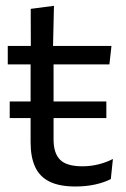

<svg xmlns="http://www.w3.org/2000/svg" viewBox="-20 -641 439 670"><path d="M243.4 9.8Q187.4 9.8 153 -7.2Q118.5 -24.2 102.7 -58.4Q86.8 -92.6 86.8 -144.6V-452.3H166.9V-154.7Q166.9 -106.3 189.7 -83.5Q212.5 -60.7 267.8 -60.7Q296.4 -60.7 323.6 -67.5Q350.7 -74.2 374 -86.3L366.7 -16.1Q343 -3.9 311.1 3Q279.3 9.8 243.4 9.8ZM13.9 -228.9V-286.9H351.1V-228.9ZM7.1 -416.2V-480.8H369L361.8 -416.2ZM87.6 -473.1 87.2 -610.1 168.3 -620.7 164.9 -473.1Z"/></svg>

Font: Anek Latin Medium
Style: Regular
Weight: 500
Designer: Yesha Goshar
Foundry: Ek Type
Version: Version 1.003